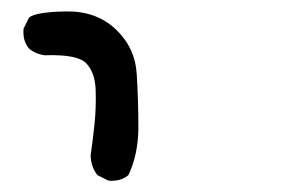

<svg xmlns="http://www.w3.org/2000/svg" viewBox="-20 -401 540 338"><path d="M170.9 -83 151.4 -92.8Q139.6 -108.4 139.6 -127.9Q143.6 -155.3 146.5 -183.6Q149.4 -211.9 148.4 -242.2Q147.5 -272.5 132.3 -289.1Q117.2 -305.7 58.6 -303.7Q43 -305.7 31.2 -315.4Q19.5 -329.1 21.5 -350.6L31.2 -370.1Q43 -379.9 96.2 -380.9Q149.4 -381.8 183.6 -349.6Q217.8 -317.4 220.7 -270.5Q223.6 -223.6 223.6 -176.8Q223.6 -129.9 206.1 -92.8Q192.4 -81.1 170.9 -83Z"/></svg>

Font: JasonHandwriting4
Style: Regular
Weight: 400
Version: Version 1.01.21